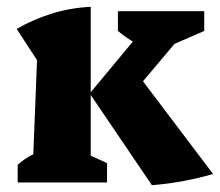

<svg xmlns="http://www.w3.org/2000/svg" viewBox="-20 -537 647 565"><path d="M32 0V-52Q41 -60 52 -68Q63 -76 78 -83L89 -360L29 -452Q78 -480 132.5 -497Q187 -514 247 -517V-79L295 -57V0ZM441 -385Q409 -394 381 -409Q353 -424 327 -446V-504H581V-446ZM352 -240 356 -357 607 -25Q566 -13 521 -4.5Q476 4 427 8L244 -262L437 -494H551V-476Z"/></svg>

Font: Piazzolla Thin Black
Style: Regular
Weight: 900
Version: Version 2.005